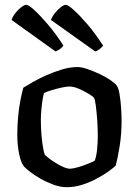

<svg xmlns="http://www.w3.org/2000/svg" viewBox="-20 -779 578 799"><path d="M258 0Q231 0 202.5 -10.5Q174 -21 148.5 -35.5Q123 -50 104.5 -64.5Q86 -79 80 -86Q68 -100 60 -136.5Q52 -173 52 -218Q52 -258 55.5 -294.5Q59 -331 65 -362Q71 -393 77 -414Q91 -423 116.5 -437.5Q142 -452 173.5 -466Q205 -480 238.5 -490Q272 -500 302 -500Q320 -500 344.5 -491.5Q369 -483 394.5 -471Q420 -459 439 -446Q458 -433 465 -424Q473 -414 477.5 -387Q482 -360 484 -329.5Q486 -299 486 -277Q486 -222 478 -171Q470 -120 461 -89Q449 -78 427.5 -63Q406 -48 378.5 -33.5Q351 -19 320 -9.5Q289 0 258 0ZM270 -77Q284 -77 306 -83.5Q328 -90 347.5 -98Q367 -106 374 -110Q381 -127 384 -156.5Q387 -186 387 -212Q387 -245 384.5 -280Q382 -315 378.5 -341Q375 -367 371 -372Q368 -377 350 -388Q332 -399 309.5 -409Q287 -419 269 -419Q258 -419 236.5 -414.5Q215 -410 194 -403.5Q173 -397 163 -392Q160 -382 157 -362.5Q154 -343 152 -321Q150 -299 150 -280Q150 -244 153 -212.5Q156 -181 160 -160Q164 -139 167 -134Q170 -131 182 -121.5Q194 -112 210 -102Q226 -92 242.5 -84.5Q259 -77 270 -77ZM211 -565 28 -696Q33 -711 44.5 -725.5Q56 -740 69 -749.5Q82 -759 89 -759Q99 -759 123 -737Q147 -715 179.5 -677Q212 -639 244 -589Q240 -583 231 -576Q222 -569 211 -565ZM376 -565 192 -696Q197 -710 208.5 -724.5Q220 -739 233 -749Q246 -759 254 -759Q263 -759 287.5 -737Q312 -715 344.5 -677Q377 -639 409 -589Q405 -583 395 -575Q385 -567 376 -565Z"/></svg>

Font: Texturina Medium 12pt Medium
Style: Regular
Weight: 500
Version: Version 1.002